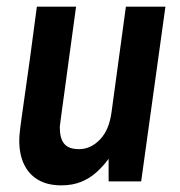

<svg xmlns="http://www.w3.org/2000/svg" viewBox="-20 -546 541 578"><path d="M165 12Q123 12 95 -4.5Q67 -21 52.5 -51Q38 -81 38 -123Q38 -130 38.5 -137Q39 -144 40.5 -157Q42 -170 45.5 -195Q49 -220 55 -262Q61 -304 70 -368.5Q79 -433 91 -526H209Q197 -440 189 -379.5Q181 -319 175.5 -280Q170 -241 167 -218Q164 -195 162.5 -184Q161 -173 160.5 -169Q160 -165 160 -163Q160 -129 173.5 -113Q187 -97 218 -97Q253 -97 281 -126Q309 -155 316 -210L359 -526H478L405 0H307V-68Q291 -46 270.5 -27.5Q250 -9 224 1.5Q198 12 165 12Z"/></svg>

Font: Archivo Narrow
Style: Bold Italic
Weight: 700
Italic angle: -8°
Designer: Hector Gatti
Foundry: Omnibus-Type
Version: Version 3.002